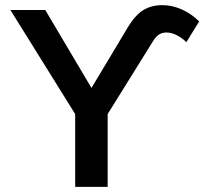

<svg xmlns="http://www.w3.org/2000/svg" viewBox="-20 -727 811 747"><path d="M272.5 0V-283.2L20.5 -688H156.2L335.9 -384.8L477.5 -621.1Q505.4 -667.5 536.9 -687.3Q568.4 -707 611.8 -707Q649.9 -707 687.5 -690.2Q725.1 -673.3 754.9 -643.6L705.1 -563Q687.5 -580.1 667.2 -590.3Q647 -600.6 627.4 -600.6Q612.3 -600.6 599.6 -593.3Q586.9 -585.9 575.7 -567.4L398.9 -283.2V0Z"/></svg>

Font: Arimo SemiBold
Style: Regular
Weight: 600
Designer: Steve Matteson
Foundry: Monotype Imaging Inc.
Version: Version 1.33